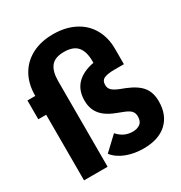

<svg xmlns="http://www.w3.org/2000/svg" viewBox="-178 -878 956 1016"><g transform="rotate(-30 300.0 -370.0)"><path d="M48 -401H0V-516H48V-519Q48 -589 77.5 -641.5Q107 -694 162 -723Q217 -752 292 -752Q366 -752 422 -723.5Q478 -695 508 -642.5Q538 -590 538 -521V-427H482Q440 -427 418.5 -418Q397 -409 397 -381Q397 -361 410 -348.5Q423 -336 453 -324L484 -312Q546 -287 573 -253Q600 -219 600 -165Q600 -82 549.5 -35Q499 12 406 12Q350 12 302.5 -6Q255 -24 227 -59L310 -137Q347 -94 401 -94Q428 -94 446 -107Q464 -120 464 -151Q464 -172 452 -185Q440 -198 408 -210L377 -222Q334 -238 309 -258.5Q284 -279 272.5 -305Q261 -331 261 -364Q261 -426 297 -463.5Q333 -501 402 -514V-523Q402 -582 377 -612Q352 -642 295 -642Q240 -642 216 -612.5Q192 -583 192 -523V0H48Z"/></g></svg>

Font: iA Writer Mono V
Style: Regular
Weight: 400
Designer: Mike Abbink, Paul van der Laan, Pieter van Rosmalen
Foundry: Bold Monday
Version: Version 2.000